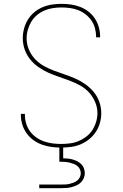

<svg xmlns="http://www.w3.org/2000/svg" viewBox="-20 -763 640 1003"><path d="M299 8Q273 8 248 4.5Q223 1 199 -7.5Q175 -16 154 -31.5Q133 -47 118.5 -67.5Q104 -88 96.5 -112.5Q89 -137 89 -163Q89 -164 89 -165.5Q89 -167 89 -168H110Q110 -167 110 -165.5Q110 -164 110 -163Q110 -141 116.5 -118.5Q123 -96 136.5 -77.5Q150 -59 169 -45.5Q188 -32 209.5 -24.5Q231 -17 253.5 -14Q276 -11 299 -11Q322 -11 345.5 -14Q369 -17 390.5 -26Q412 -35 431 -49.5Q450 -64 462.5 -83.5Q475 -103 482 -126Q489 -149 489 -172Q489 -202 477 -230Q465 -258 445 -280Q425 -302 398.5 -316.5Q372 -331 344.5 -341.5Q317 -352 288.5 -361.5Q260 -371 233 -383Q206 -395 181 -412.5Q156 -430 137.5 -453Q119 -476 109 -504.5Q99 -533 99 -563Q99 -588 105.5 -613Q112 -638 125.5 -660Q139 -682 158.5 -698.5Q178 -715 201.5 -725Q225 -735 250.5 -739Q276 -743 301 -743Q326 -743 350.5 -739.5Q375 -736 398.5 -727Q422 -718 442 -702.5Q462 -687 475.5 -666.5Q489 -646 496 -621.5Q503 -597 503 -573Q503 -571 503 -570Q503 -569 503 -568H482Q482 -569 482 -570Q482 -571 482 -572Q482 -594 476 -616Q470 -638 457.5 -656Q445 -674 427 -688Q409 -702 388.5 -710Q368 -718 345.5 -721Q323 -724 301 -724Q278 -724 255.5 -720.5Q233 -717 212 -708Q191 -699 173 -684Q155 -669 143.5 -649.5Q132 -630 125.5 -608Q119 -586 119 -563Q119 -533 130.5 -505Q142 -477 162.5 -455Q183 -433 209 -418.5Q235 -404 263 -393.5Q291 -383 319.5 -373.5Q348 -364 375 -352Q402 -340 426.5 -322.5Q451 -305 470 -282Q489 -259 499 -230.5Q509 -202 509 -172Q509 -146 502 -121Q495 -96 480.5 -74Q466 -52 445.5 -35.5Q425 -19 401 -9Q377 1 351 4.5Q325 8 299 8ZM185 220V201H300Q311 201 322 200.5Q333 200 343.5 197.5Q354 195 364.5 191Q375 187 383.5 180Q392 173 397 163Q402 153 402 142Q402 131 397 120.5Q392 110 383.5 103.5Q375 97 364.5 93Q354 89 343.5 86.5Q333 84 322 83Q311 82 300 82H290V0H310V64Q323 64 336 65.5Q349 67 361 70.5Q373 74 384.5 80Q396 86 405 95Q414 104 418.5 116.5Q423 129 423 142Q423 155 417.5 168Q412 181 402 190.5Q392 200 379.5 205.5Q367 211 354 214.5Q341 218 327.5 219Q314 220 300 220Z"/></svg>

Font: Iosevka SS04 Thin Extended
Style: Regular
Weight: 100
Width: 7
Monospace: yes
Designer: Belleve Invis
Foundry: Belleve Invis
Version: Version 19.0.0; ttfautohint (v1.8.4)